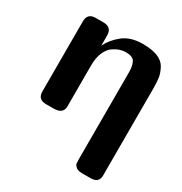

<svg xmlns="http://www.w3.org/2000/svg" viewBox="-158 -585 847 895"><g transform="rotate(30 265.5 -137.0)"><path d="M59 -43V-420Q59 -464 103 -464Q103 -464 145 -464Q190 -464 190 -419V-365Q209 -405 249 -437Q289 -469 354 -469Q404 -469 435 -456.5Q466 -444 479.5 -418.5Q493 -393 496.5 -371Q500 -349 500 -314V152Q502 195 455 195H408Q387 195 376.5 185.5Q366 176 365 168Q364 160 364 146Q364 143 364 142V-321Q364 -358 353 -377Q342 -396 306 -396H305Q289 -396 272.5 -390.5Q256 -385 237.5 -372Q219 -359 207 -330.5Q195 -302 195 -262V-41Q195 0 144 0H103Q59 0 59 -43Z"/></g></svg>

Font: CMU Sans Serif
Style: Bold
Weight: 700
Version: Version 0.7.0